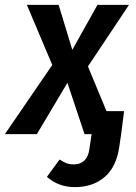

<svg xmlns="http://www.w3.org/2000/svg" viewBox="-60 -549 556 786"><path d="M376 -94H448L436 0L428 54Q416 135 368 176Q320 217 246 217Q180 217 132 175L184 104Q201 115 213 119.5Q225 124 243 124Q269 124 285.5 108Q302 92 306 61L315 0H286L216 -210L91 0H-40L154 -283L50 -529H180L236 -345L339 -529H468L300 -277Z"/></svg>

Font: Fira Sans Condensed Medium
Style: Italic
Weight: 500
Width: 3
Italic angle: -8°
Designer: bBox Type GmbH & Carrois Corporate GbR & Edenspiekermann AG
Foundry: bBox Type GmbH & Carrois Corporate GbR & Edenspiekermann AG
Version: Version 4.301